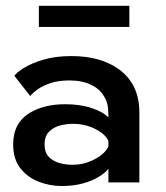

<svg xmlns="http://www.w3.org/2000/svg" viewBox="-20 -610 556 642"><path d="M186 12Q147 12 109.8 -2.2Q72.5 -16.5 48.2 -47.2Q24 -78 24 -127.5Q24 -199.5 81 -233.5Q128.5 -261.5 198 -261.5Q249 -261.5 287.8 -248.2Q326.5 -235 342.5 -217Q342.5 -237 341 -250.5Q339.5 -264 333 -278.5Q318 -310 286.8 -325.5Q255.5 -341 212.5 -341Q176.5 -341 151 -332.8Q125.5 -324.5 108.2 -312.8Q91 -301 81 -289L28 -356.5Q35.5 -367.5 59.8 -382.8Q84 -398 124.2 -410.2Q164.5 -422.5 219 -422.5Q314 -422.5 374.5 -380.5Q446 -330.5 446 -234.5V0H342.5V-45.5Q331 -31 309.2 -18Q287.5 -5 256.5 3.5Q225.5 12 186 12ZM222 -59Q261 -59 296 -77.2Q331 -95.5 342.5 -120.5V-139Q331 -163 297 -179.5Q263 -196 224 -196Q202 -196 180.2 -190.2Q158.5 -184.5 143.8 -169.5Q129 -154.5 129 -127Q129 -100.5 143 -85.8Q157 -71 178.5 -65Q200 -59 222 -59ZM412.5 -520H110V-590.5H412.5Z"/></svg>

Font: Lucymar Sans Medium
Style: Regular
Weight: 500
Foundry: The League of Moveable Type (original font) / Main changes by Cristiano Sobral with portions from Mirco Monsees
Version: Version 2.001;August 30, 2020;FontCreator 13.0.0.2681 64-bit